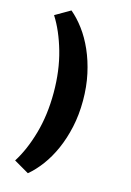

<svg xmlns="http://www.w3.org/2000/svg" viewBox="-149 -910 798 1169"><g transform="rotate(15 250.0 -325.0)"><path d="M360 -325Q360 -236 343 -158Q326 -80 297 -14.5Q268 51 230 102Q192 153 150 188L55 133Q108 50 141.5 -67.5Q175 -185 175 -325Q175 -465 141.5 -582.5Q108 -700 55 -783L150 -838Q192 -803 230 -752Q268 -701 297 -635.5Q326 -570 343 -492Q360 -414 360 -325Z"/></g></svg>

Font: OA Gothic ExtraBold
Style: Regular
Weight: 800
Designer: Choi Chi-young, Lee Jaesang, Lee Juhyun, Han Dohee
Foundry: DDUNGSANG CORP.
Version: Version 1.000;Build 20210203